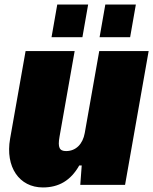

<svg xmlns="http://www.w3.org/2000/svg" viewBox="-20 -804 666 835"><path d="M204.1 -642.1H338.4L363.3 -784.2H229ZM413.1 -642.1H545.9L570.8 -784.2H438ZM166.5 11.2C235.4 11.2 287.6 -18.6 324.7 -84.5H335.4L329.1 0H523.9L626.5 -582H411.6L348.6 -225.6C340.3 -178.2 310.5 -147 267.6 -147C238.8 -147 230.5 -162.1 238.8 -209L304.7 -582H91.3L23.9 -200.7C2.4 -78.1 63.5 11.2 166.5 11.2Z"/></svg>

Font: Decalotype Black Italic
Style: Regular
Weight: 900
Italic angle: -10°
Designer: Alfredo Marco Pradil
Foundry: Alfredo Marco Pradil
Version: Version 1.0